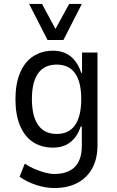

<svg xmlns="http://www.w3.org/2000/svg" viewBox="-20 -761 593 969"><path d="M254 188Q210 188 162.5 172.5Q115 157 79 131L105 65Q129 81 155 92Q181 103 207 110Q233 117 254 117Q322 117 357.5 81.5Q393 46 393 -25V-122H387Q371 -72 336 -44Q301 -16 248 -16Q189 -16 146.5 -44Q104 -72 81 -127Q58 -182 58 -260Q58 -338 81 -393Q104 -448 147 -476.5Q190 -505 248 -505Q301 -505 336.5 -476.5Q372 -448 390 -393H394V-496H472V-27Q472 39 446 87.5Q420 136 371 162Q322 188 254 188ZM266 -85Q328 -85 359 -130Q390 -175 390 -261Q390 -347 359 -391Q328 -435 266 -435Q204 -435 172.5 -391Q141 -347 141 -261Q141 -175 172.5 -130Q204 -85 266 -85ZM220 -559 127 -741H192L260 -615L329 -741H393L300 -559Z"/></svg>

Font: Nunito Sans 7pt Condensed
Style: Regular
Weight: 400
Width: 3
Designer: Vernon Adams
Foundry: Vernon Adams
Version: Version 3.101;gftools[0.9.27]